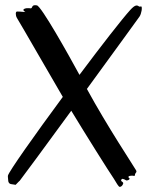

<svg xmlns="http://www.w3.org/2000/svg" viewBox="-20 -729 580 749"><path d="M531 -704C528 -704 524 -702 522 -704C515 -709 508 -712 488 -690C457 -656 376 -552 290 -437C245 -520 141 -705 124 -708C103 -712 107 -699 102 -697C99 -695 99 -698 84 -697C84 -697 59 -694 79 -682C63 -684 47 -684 47 -684C40 -685 40 -669 46 -659C61 -635 182 -424 225 -351C115 -202 14 -59 11 -44C10 -39 12 -32 12 -25C12 -17 17 -12 22 -11C22 -11 27 -10 41 -8C51 -19 57 -24 57 -24C62 -30 156 -157 258 -297C313 -206 406 -58 424 -32C434 -17 442 1 448 0C448 0 458 -1 461 -15C458 -20 455 -21 455 -21C451 -24 452 -28 456 -31C456 -31 460 -33 473 -25C482 -25 485 -30 485 -30C487 -32 486 -32 482 -36C480 -39 481 -42 487 -43C491 -44 500 -44 502 -43C507 -42 506 -45 507 -50C508 -55 516 -57 510 -66C503 -79 399 -235 319 -382C423 -524 518 -656 524 -664C532 -675 536 -702 531 -704Z"/></svg>

Font: Oregano
Style: Regular
Weight: 400
Designer: Astigmatic (AOETI)
Foundry: Astigmatic (AOETI)
Version: Version 1.000